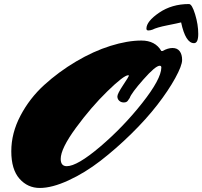

<svg xmlns="http://www.w3.org/2000/svg" viewBox="-20 -913 1003 952"><path d="M786 -660Q812 -675 835.5 -675Q859 -675 871 -659Q883 -643 883 -615.5Q883 -588 849 -526Q815 -464 760 -393Q705 -322 630 -248.5Q555 -175 478 -115.5Q401 -56 319.5 -18.5Q238 19 177.5 19Q117 19 76.5 -27Q36 -73 36 -163Q36 -253 81.5 -339.5Q127 -426 199 -491.5Q271 -557 357 -608Q443 -659 527.5 -685.5Q612 -712 681 -712Q750 -712 780 -660ZM281 -125Q281 -89 311 -89Q363 -89 477 -186Q591 -283 685 -402Q779 -521 780 -578Q780 -587 772 -587Q751 -587 691 -519Q631 -451 623 -427Q622 -426 619.5 -422Q617 -418 614 -414Q608 -405 594 -405Q580 -405 571 -413.5Q562 -422 562 -435Q562 -448 590.5 -491Q619 -534 619 -537Q619 -540 616 -540Q594 -540 512.5 -460.5Q431 -381 356 -278.5Q281 -176 281 -125ZM942 -699Q900 -699 878 -802Q863 -798 810 -787.5Q757 -777 736 -766Q725 -762 715.5 -762Q706 -762 706 -771Q706 -807 769 -850Q832 -893 917 -893Q932 -893 947.5 -842Q963 -791 963 -745Q963 -699 942 -699Z"/></svg>

Font: Mrs Sheppards
Style: Regular
Weight: 400
Version: Version 1.000